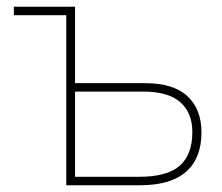

<svg xmlns="http://www.w3.org/2000/svg" viewBox="-20 -548 656 568"><path d="M202 -302H409Q493 -302 534.5 -263.5Q576 -225 576 -156Q576 -80 530.5 -40Q485 0 395 0H176V-503H21V-528H202ZM202 -277V-25H391Q475 -25 512 -58Q549 -91 549 -157Q549 -215 513 -246Q477 -277 405 -277Z"/></svg>

Font: Noto Sans UI Thin
Style: Regular
Weight: 250
Designer: Monotype Design Team
Foundry: Monotype Imaging Inc.
Version: Version 1.001